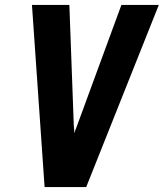

<svg xmlns="http://www.w3.org/2000/svg" viewBox="-20 -755 661 775"><path d="M328 0H160L109 -735H260L278 -245Q279 -238 279.5 -231Q280 -224 280 -217Q282 -224 284.5 -231Q287 -238 290 -245L470 -735H621Z"/></svg>

Font: Iosevka Aile Heavy
Style: Italic
Weight: 900
Italic angle: -9°
Designer: Belleve Invis
Foundry: Belleve Invis
Version: Version 31.1.0; ttfautohint (v1.8.4)